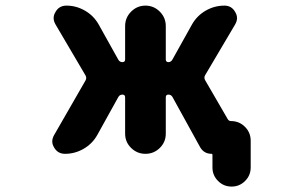

<svg xmlns="http://www.w3.org/2000/svg" viewBox="-20 -568 1040 687"><path d="M740.2 31.2V-13.7Q740.2 -17.6 737.3 -17.6Q710 -17.6 696.3 -41L596.7 -221.7Q591.8 -229.5 582.5 -229.5Q573.2 -229.5 573.2 -219.7V-89.8Q573.2 -59.6 551.8 -38.6Q530.3 -17.6 500.5 -17.6Q470.7 -17.6 449.2 -38.6Q427.7 -59.6 427.7 -89.8V-219.7Q427.7 -229.5 418 -229.5Q408.2 -229.5 403.3 -220.7L328.1 -85Q310.5 -53.7 279.3 -35.6Q248 -17.6 212.9 -17.6Q186.5 -17.6 173.8 -40Q167 -50.8 167 -62Q167 -73.2 173.8 -85L286.1 -280.3Q291 -289.1 286.1 -297.9L178.7 -480.5Q171.9 -492.2 171.9 -503.4Q171.9 -514.6 178.7 -525.4Q191.4 -547.9 217.8 -547.9Q252.9 -547.9 284.2 -529.8Q315.4 -511.7 333 -480.5L403.3 -354.5Q408.2 -345.7 418 -345.7Q427.7 -345.7 427.7 -355.5V-474.6Q427.7 -504.9 449.2 -526.4Q470.7 -547.9 500.5 -547.9Q530.3 -547.9 551.8 -526.4Q573.2 -504.9 573.2 -474.6V-355.5Q573.2 -345.7 582.5 -345.7Q591.8 -345.7 596.7 -354.5L667 -480.5Q684.6 -511.7 715.8 -529.8Q747.1 -547.9 783.2 -547.9Q808.6 -547.9 821.3 -525.4Q828.1 -514.6 828.1 -503.4Q828.1 -492.2 821.3 -480.5L713.9 -298.8Q709 -290 713.9 -281.2L794.9 -141.6Q798.8 -134.8 806.6 -134.8Q835.9 -134.8 856.4 -114.3Q877 -93.8 877 -64.5V31.2Q877 59.6 856.9 79.6Q836.9 99.6 808.6 99.6Q780.3 99.6 760.3 79.6Q740.2 59.6 740.2 31.2Z"/></svg>

Font: Rounded-X Mgen+ 1m bold
Style: Bold
Weight: 700
Designer: [Source Han Sans]
Ryoko NISHIZUKA  (kana & ideographs); Paul D. Hunt (Latin, Greek & Cyrillic); Wenlong ZHANG  (bopomofo
Version: Version 1.059.20150602